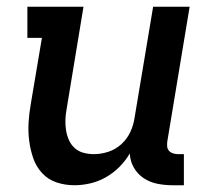

<svg xmlns="http://www.w3.org/2000/svg" viewBox="-20 -540 640 568"><path d="M200 8Q172 8 147 -0.5Q122 -9 104.5 -28Q87 -47 78.5 -71.5Q70 -96 66.5 -122.5Q63 -149 64.5 -176.5Q66 -204 71 -232L104 -428H61V-520H227L177 -217Q174 -201 173.5 -185Q173 -169 175.5 -154Q178 -139 184 -125.5Q190 -112 201 -102Q212 -92 227 -88Q242 -84 258 -84Q279 -84 300.5 -91Q322 -98 339 -113.5Q356 -129 365.5 -149.5Q375 -170 378 -191L433 -520H541L475 -122Q474 -114 474.5 -107Q475 -100 479.5 -94.5Q484 -89 491.5 -86.5Q499 -84 506 -84H524V8H490Q467 8 445 3.5Q423 -1 405 -13Q387 -25 376 -44Q365 -63 364 -86Q351 -64 333 -46Q315 -28 293 -15.5Q271 -3 247 2.5Q223 8 200 8Z"/></svg>

Font: Iosevka Etoile Semibold
Style: Italic
Weight: 600
Italic angle: -9°
Designer: Belleve Invis
Foundry: Belleve Invis
Version: Version 22.1.2; ttfautohint (v1.8.4)